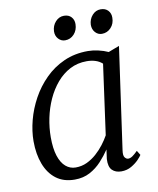

<svg xmlns="http://www.w3.org/2000/svg" viewBox="-84 -805 724 881"><g transform="rotate(-10 278.0 -364.5)"><path d="M432 -84Q428.5 -59.5 435.8 -50.8Q443 -42 451 -42Q461 -42 471.5 -49.2Q482 -56.5 496 -70.5L509 -49.5Q505.5 -43 492 -28.8Q478.5 -14.5 457.5 -2.2Q436.5 10 410.5 10Q383.5 10 367.8 -5.5Q352 -21 354 -57.5L360 -101Q342 -74 318.5 -48.5Q295 -23 264.2 -6.5Q233.5 10 193.5 10Q142 10 107.2 -16.2Q72.5 -42.5 54.8 -89Q37 -135.5 37 -196Q37 -242.5 50.2 -293.2Q63.5 -344 89.5 -391.5Q115.5 -439 153.8 -477.2Q192 -515.5 242.2 -538Q292.5 -560.5 354 -560.5Q376 -560.5 401.8 -554.8Q427.5 -549 448 -539.5L499 -559ZM413 -491.5Q399 -504 380.5 -509.8Q362 -515.5 340.5 -515.5Q297.5 -515.5 262.5 -497.2Q227.5 -479 200.5 -447.2Q173.5 -415.5 155 -374.8Q136.5 -334 127.2 -289Q118 -244 118 -200Q118 -148 129.2 -113.2Q140.5 -78.5 160.8 -61.2Q181 -44 207 -44Q235.5 -44 259.8 -55.5Q284 -67 304.5 -85.2Q325 -103.5 341 -124.5Q357 -145.5 368 -165.5ZM260.5 -627Q242.5 -627 229.5 -641Q216.5 -655 217 -676.5Q218 -702.5 234.5 -720.8Q251 -739 274 -739Q296 -739 308.2 -725.5Q320.5 -712 320 -692Q319.5 -664 302.5 -645.5Q285.5 -627 260.5 -627ZM432 -627Q414 -627 401.2 -641Q388.5 -655 388.5 -676.5Q389.5 -702.5 405.8 -720.8Q422 -739 445 -739Q467 -739 479.5 -725.5Q492 -712 491.5 -692Q491.5 -664 474.2 -645.5Q457 -627 432 -627Z"/></g></svg>

Font: Merriweather 36pt Light
Style: Italic
Weight: 300
Italic angle: -7.8°
Version: Version 2.101